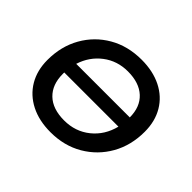

<svg xmlns="http://www.w3.org/2000/svg" viewBox="-125 -713 897 897"><g transform="rotate(45 324.0 -264.5)"><path d="M293 6Q217 6 161 -22.5Q105 -51 74.5 -102.5Q44 -154 44 -223Q44 -313 84 -383.5Q124 -454 194 -494.5Q264 -535 355 -535Q430 -535 486 -507Q542 -479 572.5 -427.5Q603 -376 603 -307Q603 -217 563 -146.5Q523 -76 453 -35Q383 6 293 6ZM299 -78Q373 -78 427 -121.5Q481 -165 499 -237H141Q141 -232 141 -227Q141 -157 182 -117.5Q223 -78 299 -78ZM152 -305H506Q506 -374 464.5 -412.5Q423 -451 348 -451Q278 -451 225.5 -411Q173 -371 152 -305Z"/></g></svg>

Font: Montserrat Medium
Style: Italic
Weight: 500
Italic angle: -11.3°
Designer: Julieta Ulanovsky
Foundry: Julieta Ulanovsky
Version: Version 9.000; ttfautohint (v1.8.4.7-5d5b)